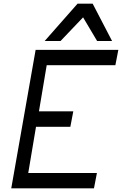

<svg xmlns="http://www.w3.org/2000/svg" viewBox="-20 -1020 661 1040"><path d="M222 -798 400 -1000H482L587 -798H506L430 -926L308 -798ZM41 0 173 -750H621L605 -667H233L191 -417H377L361 -333H175L133 -83H505L489 0Z"/></svg>

Font: Hermit LightItalic
Style: Regular
Weight: 300
Italic angle: -10°
Designer: Pablo Caro
Version: Version 2.000;PS 002.000;hotconv 1.0.88;makeotf.lib2.5.64775